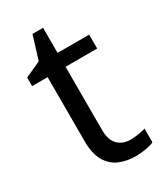

<svg xmlns="http://www.w3.org/2000/svg" viewBox="-170 -732 702 815"><g transform="rotate(-30 180.5 -324.5)"><path d="M264 -62Q284 -62 305 -65.5Q326 -69 339 -73V-6Q325 1 299 5.5Q273 10 249 10Q207 10 171.5 -4.5Q136 -19 114 -55Q92 -91 92 -156V-468H16V-510L93 -545L128 -659H180V-536H335V-468H180V-158Q180 -109 203.5 -85.5Q227 -62 264 -62Z"/></g></svg>

Font: Noto Sans Tifinagh Rhissa Ixa
Style: Regular
Weight: 400
Designer: JamraPatel
Foundry: JamraPatel LLC
Version: Version 2.006; ttfautohint (v1.8.4.7-5d5b)